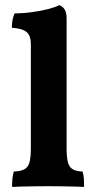

<svg xmlns="http://www.w3.org/2000/svg" viewBox="-20 -737 380 760"><path d="M27.8 2.9Q27.8 -15.1 29.3 -30.5Q30.8 -45.9 34.7 -58.1Q74.7 -59.1 88.4 -77.1Q102.1 -95.2 102.1 -145V-561Q102.1 -583 95.9 -596.4Q89.8 -609.9 73.7 -617.4Q57.6 -625 26.9 -627Q26.9 -642.1 29.3 -656.5Q31.7 -670.9 38.1 -684.1Q71.8 -684.1 107.4 -689Q143.1 -693.8 171.9 -701.4Q200.7 -709 214.8 -716.8Q228 -711.9 235.8 -699.5Q243.7 -687 243.7 -664.1V-145Q243.7 -95.2 256.8 -77.1Q270 -59.1 306.6 -58.1Q311 -45.9 312 -29.5Q313 -13.2 313 2.9Q298.8 2 275.4 1.5Q252 1 224.9 0.5Q197.8 0 170.9 0Q144 0 116 0.5Q87.9 1 64.9 1.5Q42 2 27.8 2.9Z"/></svg>

Font: Ekush
Style: Regular
Weight: 400
Designer: Jayed Ahsan Saad & S M Khalid Hossain
Foundry: Codepotro
Version: Codepotro Ekush; Version 0.600